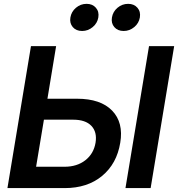

<svg xmlns="http://www.w3.org/2000/svg" viewBox="-20 -964 913 984"><path d="M223.1 -458H375Q495.6 -458 554.7 -397Q613.8 -335.9 596.2 -231.9Q578.6 -125 503.4 -62.5Q428.2 0 311.5 0H18.1L138.7 -727.5H267.6ZM205.1 -350.6 165 -109.4H310.5Q374.5 -109.4 417.2 -142.6Q460 -175.8 469.7 -232.4Q478.5 -287.1 448.5 -318.8Q418.5 -350.6 355 -350.6ZM872.6 -727.5 752 0H623L743.7 -727.5ZM613.8 -805.2Q583 -805.2 565.9 -825.2Q548.8 -845.2 553.7 -874.5Q558.6 -904.3 582.3 -924.3Q606 -944.3 636.7 -944.3Q667 -944.3 684.3 -924.3Q701.7 -904.3 696.8 -874.5Q691.9 -845.2 668 -825.2Q644 -805.2 613.8 -805.2ZM400.9 -805.2Q370.1 -805.2 353 -825.2Q335.9 -845.2 340.8 -874.5Q345.7 -904.3 369.4 -924.3Q393.1 -944.3 423.8 -944.3Q454.1 -944.3 471.4 -924.3Q488.8 -904.3 483.9 -874.5Q479 -845.2 455.1 -825.2Q431.2 -805.2 400.9 -805.2Z"/></svg>

Font: Inter Display SemiBold
Style: Italic
Weight: 600
Italic angle: -9.39999°
Designer: Rasmus Andersson
Foundry: rsms
Version: Version 4.000;git-a52131595